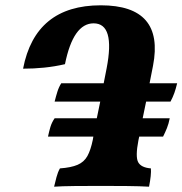

<svg xmlns="http://www.w3.org/2000/svg" viewBox="-20 -701 688 724"><path d="M184 3Q188 -14 193 -33Q198 -52 206 -66Q248 -69 272.5 -79.5Q297 -90 309.5 -112.5Q322 -135 330 -174L332 -186H161Q165 -205 170 -222Q175 -239 186 -255H345L358 -318H186Q191 -338 196.5 -355.5Q202 -373 211 -387H371L382 -443Q415 -613 333 -613Q256 -613 225 -459Q186 -450 146.5 -446Q107 -442 67 -442Q113 -681 360 -681Q601 -681 557 -453L544 -387H648Q643 -366 637.5 -350.5Q632 -335 623 -318H531L518 -255H620Q616 -234 609.5 -218Q603 -202 595 -186H505L502 -172Q490 -110 501 -89.5Q512 -69 549 -66Q551 -42 542 3Q509 1 459 0.5Q409 0 360 0Q309 0 260.5 0.5Q212 1 184 3Z"/></svg>

Font: Vollkorn ExtraBold
Style: Italic
Weight: 800
Italic angle: -11°
Designer: Friedrich Althausen
Foundry: Friedrich Althausen
Version: Version 5.000; ttfautohint (v1.8.3)